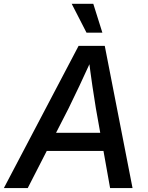

<svg xmlns="http://www.w3.org/2000/svg" viewBox="-48 -962 757 982"><path d="M-28.3 0 354 -727.5H487.8L629.9 0H515.1L442.4 -407.7Q434.1 -457 424.6 -522Q415 -586.9 403.3 -679.7H430.7Q389.2 -588.9 358.6 -523.9Q328.1 -459 302.7 -407.7L93.8 0ZM147 -189.9 162.1 -282.7H532.7L517.6 -189.9ZM394.5 -794.9 318.8 -942.4H429.2L475.6 -794.9Z"/></svg>

Font: Inter 24pt Medium
Style: Italic
Weight: 500
Italic angle: -9.3988°
Designer: Rasmus Andersson
Foundry: rsms
Version: Version 4.001;git-66647c0bb